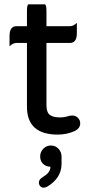

<svg xmlns="http://www.w3.org/2000/svg" viewBox="-20 -616 413 894"><path d="M353.5 -42Q353.5 -19.5 330.1 -6.8Q292 10.7 249 10.7Q105.5 10.7 105.5 -119.1V-416H56.6Q40 -416 24.4 -400.4Q24.4 -416 24.4 -448.2Q24.4 -494.1 56.6 -494.1H105.5V-563.5Q105.5 -595.7 113.3 -595.7H188.5Q196.3 -595.7 196.3 -563.5V-494.1H305.7Q322.3 -494.1 337.9 -509.8Q337.9 -494.1 337.9 -461.9Q337.9 -416 305.7 -416H196.3V-127Q196.3 -92.8 211.9 -81.1Q227.5 -69.3 258.8 -69.3Q279.3 -69.3 297.9 -75.2Q299.8 -75.2 300.8 -76.2Q310.5 -78.1 317.4 -78.1Q332 -78.1 342.8 -67.4Q353.5 -56.6 353.5 -42ZM266.6 114.3V146.5Q266.6 212.9 200.2 252.9Q190.4 257.8 183.6 257.8Q173.8 257.8 167.5 251Q161.1 244.1 161.1 234.4Q161.1 221.7 172.9 212.9Q195.3 199.2 205.1 187.5Q214.8 175.8 214.8 160.2Q194.3 160.2 180.7 147Q167 133.8 167 112.3Q167 91.8 181.6 76.7Q196.3 61.5 216.8 61.5Q238.3 61.5 252.4 76.7Q266.6 91.8 266.6 114.3Z"/></svg>

Font: YuPearl-Regular
Style: Regular
Weight: 400
Designer: Max Yao
Foundry: Max-Everyday
Version: Version 1.011; ttfautohint (v1.8.3)